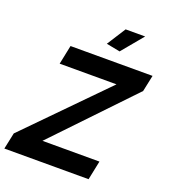

<svg xmlns="http://www.w3.org/2000/svg" viewBox="-197 -1031 1006 1146"><g transform="rotate(20 306.5 -458.0)"><path d="M413 -780 326 -797 402 -916H526ZM-13 -104 463 -589H102L127 -710H648L626 -606L163 -121H525L500 0H-35Z"/></g></svg>

Font: PTCRaleway
Style: Bold Italic
Weight: 700
Italic angle: -12°
Designer: Matt McInerney, Pablo Impallari, Rodrigo Fuenzalida
Foundry: Matt McInerney, Pablo Impallari, Rodrigo Fuenzalida
Version: Version 3.000g; ttfautohint (v1.5) -l 8 -r 28 -G 28 -x 14 -D